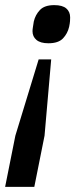

<svg xmlns="http://www.w3.org/2000/svg" viewBox="-20 -552 329 750"><path d="M114 178H0L40 -22L131 -320H180L154 -22ZM169 -383Q138 -383 122.5 -396Q107 -409 107 -430Q107 -437 108.5 -445.5Q110 -454 112 -468Q118 -494 136 -513Q154 -532 192 -532Q224 -532 239 -519Q254 -506 254 -484Q254 -478 253.5 -469.5Q253 -461 250 -447Q244 -421 226 -402Q208 -383 169 -383Z"/></svg>

Font: IBM Plex Sans Medium
Style: Italic
Weight: 500
Italic angle: -11.31°
Designer: Mike Abbink, Paul van der Laan, Pieter van Rosmalen
Foundry: Bold Monday
Version: Version 3.201